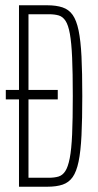

<svg xmlns="http://www.w3.org/2000/svg" viewBox="-20 -708 372 728"><path d="M52 0V-331H2V-367H52V-688H159Q193 -688 217 -680Q241 -672 255.5 -651.5Q270 -631 278 -592.5Q286 -554 289 -493.5Q292 -433 292 -344Q292 -256 289 -195Q286 -134 278 -95.5Q270 -57 255.5 -36.5Q241 -16 217.5 -8Q194 0 159 0ZM88 -34H165Q186 -34 201.5 -38.5Q217 -43 227.5 -59Q238 -75 244.5 -108.5Q251 -142 253.5 -199Q256 -256 256 -344Q256 -432 253.5 -489Q251 -546 245 -579.5Q239 -613 228.5 -629Q218 -645 202.5 -649.5Q187 -654 165 -654H88V-367H199V-331H88Z"/></svg>

Font: Saira UltraCondensed Thin
Style: Regular
Weight: 250
Width: 1
Designer: Hector Gatti with collaboration of the Omnibus-Type team
Foundry: Omnibus-Type
Version: Version 1.101